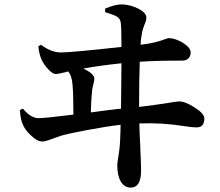

<svg xmlns="http://www.w3.org/2000/svg" viewBox="-20 -802 998 871"><path d="M573 49Q544 49 528 21.5Q512 -6 512 -52Q512 -62 516 -86Q524 -133 525 -170Q527 -206 527 -236Q460 -228 370 -211Q291 -196 256 -186Q241 -181 217 -172Q185 -160 173 -160Q148 -160 119 -189Q92 -214 82 -241Q73 -262 70 -303L84 -309Q120 -266 155 -266Q183 -266 313 -282Q313 -375 309 -418Q306 -459 289 -478Q285 -477 279 -475Q242 -466 233 -466Q219 -466 198.5 -488Q178 -510 168 -533Q157 -558 154 -592L166 -599Q212 -564 256 -564Q301 -564 531 -589Q531 -674 528 -698Q526 -718 508 -728Q496 -735 457 -747V-763Q505 -783 533 -782Q571 -781 607 -763Q644 -744 644 -722Q644 -709 635 -689Q628 -671 625 -658Q618 -621 618 -599Q682 -606 731 -625Q743 -629 746 -629Q773 -629 808 -609Q845 -586 845 -564Q845 -548 835 -537.5Q825 -527 808 -527Q804 -527 795 -527Q688 -527 614 -522Q611 -447 611 -317Q680 -325 749 -336Q784 -342 793 -342Q820 -342 862 -315Q907 -287 907 -265Q907 -224 871 -224Q853 -224 814 -230Q717 -246 612 -242Q614 -178 616 -146Q616 -136 617 -117Q620 -52 620 -28Q620 49 573 49ZM392 -292Q412 -294 452 -300Q506 -307 529 -309Q531 -457 531 -515Q435 -505 358 -491Q378 -482 392 -471Q408 -457 408 -445Q408 -436 403.5 -419.5Q399 -403 398 -392Q394 -361 392 -292Z"/></svg>

Font: GenRyuMin TW B
Style: Regular
Weight: 700
Version: Version 1.501;PS 1;hotconv 16.6.51;makeotf.lib2.5.65220